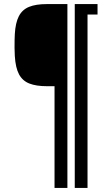

<svg xmlns="http://www.w3.org/2000/svg" viewBox="-20 -820 549 940"><path d="M247 100V-398H209Q157.5 -398 124 -411Q90.5 -424 73.2 -456Q56 -488 52.5 -546Q51.5 -564.5 51.2 -585.8Q51 -607 51.5 -625Q52 -643 52.5 -652.5Q55.5 -708 72.2 -740.5Q89 -773 122.5 -786.5Q156 -800 209 -800H310V100ZM346 100V-800H408.5V100ZM368 -749V-800H457.5V-749Z"/></svg>

Font: Big Shoulders Stencil Text Thin Medium
Style: Regular
Weight: 500
Version: Version 2.001